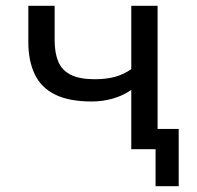

<svg xmlns="http://www.w3.org/2000/svg" viewBox="-20 -516 683 664"><path d="M518 128V0H435V-70H598V128ZM434 0V-205Q405 -185 370 -175Q335 -165 297 -165Q219 -165 170.5 -189Q122 -213 100 -259.5Q78 -306 78 -370V-496H169V-376Q169 -333 181.5 -303Q194 -273 224.5 -257.5Q255 -242 308 -242Q346 -242 376.5 -250Q407 -258 434 -277V-496H525V0Z"/></svg>

Font: Nunito Sans 7pt
Style: Regular
Weight: 400
Designer: Vernon Adams
Foundry: Vernon Adams
Version: Version 3.101;gftools[0.9.27]